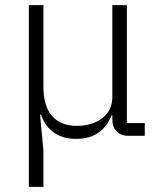

<svg xmlns="http://www.w3.org/2000/svg" viewBox="-20 -532 617 752"><path d="M150 200H93V-512H150V-194Q150 -116 184 -77.5Q218 -39 282 -39Q318 -39 349.5 -51.5Q381 -64 400.5 -89.5Q420 -115 420 -154V-512H477V-50H547V0H484Q452 0 436 -18Q420 -36 420 -64V-91L453 -81H417Q401 -38 366.5 -13Q332 12 278 12Q226 12 191.5 -12.5Q157 -37 141 -82H137L150 57Z"/></svg>

Font: IBM Plex Sans Light
Style: Regular
Weight: 300
Designer: Mike Abbink, Paul van der Laan, Pieter van Rosmalen
Foundry: Bold Monday
Version: Version 3.201